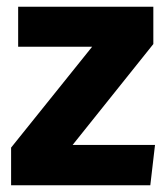

<svg xmlns="http://www.w3.org/2000/svg" viewBox="-20 -551 499 571"><path d="M34 -531V-412H254L13 -112V0H427L441 -120H196L436 -420V-531Z"/></svg>

Font: Fira Sans
Style: Bold
Weight: 700
Designer: Carrois Corporate & Edenspiekermann AG
Foundry: Carrois Corporate GbR & Edenspiekermann AG
Version: Version 4.203